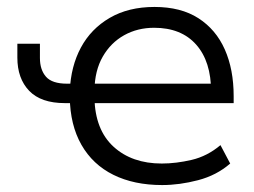

<svg xmlns="http://www.w3.org/2000/svg" viewBox="-20 -525 732 553"><path d="M447 8Q366 8 306.5 -21.5Q247 -51 214.5 -108Q182 -165 181 -245L194 -228H167Q98 -228 64 -263.5Q30 -299 30 -359V-399H95V-358Q95 -324 112.5 -304Q130 -284 173 -284H198L181 -263Q184 -334 213 -388Q242 -442 296 -473.5Q350 -505 425 -505Q501 -505 551.5 -472.5Q602 -440 627.5 -382.5Q653 -325 653 -248V-228H241L252 -243Q254 -151 307 -102.5Q360 -54 446 -54Q487 -54 532 -64.5Q577 -75 615 -107L643 -54Q604 -20 550.5 -6Q497 8 447 8ZM424 -445Q376 -445 337.5 -423.5Q299 -402 276 -362Q253 -322 252 -265L237 -284H611L588 -261Q588 -348 545 -396.5Q502 -445 424 -445Z"/></svg>

Font: Nunito Sans 6pt Light
Style: Regular
Weight: 300
Version: Version 3.101;gftools[0.9.27]